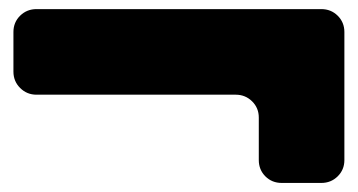

<svg xmlns="http://www.w3.org/2000/svg" viewBox="-20 -466 794 426"><path d="M554.2 -110.8V-205.1Q554.2 -226.6 539.3 -241.2Q524.4 -255.9 502.9 -255.9H61Q39.6 -255.9 24.7 -270.8Q9.8 -285.6 9.8 -307.1V-395Q9.8 -416.5 24.7 -431.2Q39.6 -445.8 61 -445.8H692.9Q714.4 -445.8 729.2 -431.2Q744.1 -416.5 744.1 -395V-110.8Q744.1 -89.4 729.2 -74.7Q714.4 -60.1 692.9 -60.1H605Q583.5 -60.1 568.8 -74.7Q554.2 -89.4 554.2 -110.8Z"/></svg>

Font: Nastup Soft
Style: Regular
Weight: 400
Designer: Maksym Kobuzan
Foundry: Zakznak
Version: Version 1.020;hotconv 1.0.109;makeotfexe 2.5.65596